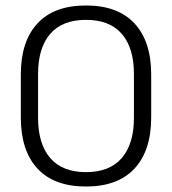

<svg xmlns="http://www.w3.org/2000/svg" viewBox="-20 -670 628 701"><path d="M294 11Q177.5 11 116.8 -54.5Q56 -120 56 -241.5V-398Q56 -519 116.8 -584.5Q177.5 -650 294 -650Q410 -650 471 -584.5Q532 -519 532 -398V-241.5Q532 -120 471 -54.5Q410 11 294 11ZM294 -41.5Q380.5 -41.5 424.8 -93.2Q469 -145 469 -239.5V-400Q469 -495 424.8 -546.2Q380.5 -597.5 294 -597.5Q207.5 -597.5 163.2 -546.2Q119 -495 119 -400V-239.5Q119 -145 163.2 -93.2Q207.5 -41.5 294 -41.5Z"/></svg>

Font: Anek Gurmukhi Medium Light
Style: Regular
Weight: 300
Version: Version 1.003